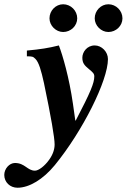

<svg xmlns="http://www.w3.org/2000/svg" viewBox="-114 -675 594 900"><path d="M239 -110 228 -188C210 -313 180 -415 162 -462C114 -450 77 -444 12 -438V-411C37 -411 41 -410 52 -399C68 -383 79 -345 92 -286C126 -124 142 -29 142 2C142 25 134 49 117 73C96 103 67 125 50 125C14 125 3 89 -44 89C-70 89 -94 116 -94 145C-94 179 -67 205 -32 205C23 205 88 166 143 99C273 -60 392 -297 392 -398C392 -432 363 -462 330 -462C293 -462 272 -430 272 -405C272 -380 281 -369 303 -351C321 -336 328 -330 328 -317C328 -286 311 -244 241 -110ZM460 -589C460 -625 430 -655 394 -655C359 -655 330 -625 330 -589C330 -555 360 -525 394 -525C430 -525 460 -554 460 -589ZM248 -589C248 -625 218 -655 182 -655C147 -655 118 -625 118 -589C118 -555 148 -525 182 -525C218 -525 248 -554 248 -589Z"/></svg>

Font: XITS
Style: Bold Italic
Weight: 700
Italic angle: -16.33°
Designer: MicroPress Inc., with final additions and corrections provided by Coen Hoffman, Elsevier (retired)
Version: Version 1.105